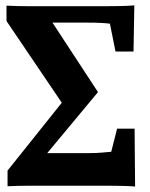

<svg xmlns="http://www.w3.org/2000/svg" viewBox="-20 -596 551 707"><path d="M411.1 -122.1H475.6L477.5 90.8Q455.1 88.9 425.3 88.4Q395.5 87.9 376 87.9H85Q64.5 87.9 45.4 88.4Q26.4 88.9 7.8 89.8V32.2L252 -273.4L226.6 -189.5L3.9 -518.6V-575.2Q23.4 -574.2 43.5 -573.7Q63.5 -573.2 82 -573.2H373Q392.6 -573.2 421.9 -573.7Q451.2 -574.2 474.6 -576.2L471.7 -406.2H405.3L384.8 -508.8Q369.1 -510.7 350.6 -511.7Q332 -512.7 299.8 -512.7H143.6L144.5 -556.6L340.8 -256.8L80.1 56.6L69.3 -32.2H305.7Q337.9 -32.2 356.4 -34.2Q375 -36.1 389.6 -37.1Z"/></svg>

Font: Crimson Pro ExtraBold
Style: Regular
Weight: 800
Designer: Jacques Le Bailly
Foundry: Baron von Fonthausen
Version: Version 1.003